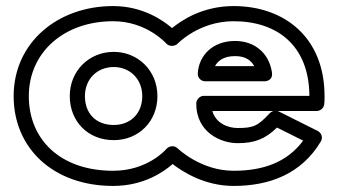

<svg xmlns="http://www.w3.org/2000/svg" viewBox="-20 -573 1119 633"><path d="M563.1 -426.6C564.9 -428.5 635.1 -503 750 -503C894.9 -503 999.1 -422.1 1000 -257H652C636.9 -257 627 -242.7 627 -232C627 -134.4 710.6 -101 763 -101C818.1 -101 853.6 -113.7 893.2 -152.5L979.5 -109.3C926.8 -38.5 849 -10 750 -10C642.8 -10 567.5 -81.9 564.8 -84.6C553.2 -94.3 539.8 -92 530.2 -83.7C526.1 -78.9 466.2 -10 353 -10C179.1 -10 75 -112.9 75 -256C75 -400.2 190.8 -503 353 -503C462.2 -503 526.2 -431.8 528.9 -428.8C538.1 -419.7 552.5 -420 563.1 -426.6ZM881 -207C876.7 -205.7 872.7 -203.3 869.7 -200.1C829.3 -156.8 815.3 -151 763 -151C731.1 -151 691.3 -166.9 680.1 -207ZM895 -207H1024C1035.2 -207 1046.6 -215.6 1048.7 -227.9C1050.3 -237.9 1050 -248.7 1050 -256C1050 -450.2 917.1 -553 750 -553C648.5 -553 578.5 -506.3 547.3 -480.4C517.5 -506.1 450.3 -553 353 -553C169.2 -553 25 -431.8 25 -256C25 -83.1 156.9 40 353 40C452.7 40 518.4 -5.3 549.2 -32.2C579.9 -8.2 653.2 40 750 40C869.4 40 974 -0.1 1037.5 -106.2C1046.2 -120.8 1038.6 -135.7 1027.2 -141.4L899.2 -205.4C898.3 -205.8 896.4 -206.6 895 -207ZM657 -305H852C861.8 -305 880.1 -310.8 876.7 -333.7C867 -399.5 817.9 -438 755 -438C682.6 -438 635.9 -391.7 632.1 -331.6C631.2 -318.7 640.5 -305 657 -305ZM689 -355C698.6 -373.3 718.2 -388 755 -388C786.4 -388 806.4 -376.5 818.2 -355ZM210 -256C210 -173.1 269.7 -111 355 -111C437.4 -111 499 -172.8 499 -256C499 -340.6 434.4 -402 355 -402C274.8 -402 210 -340.7 210 -256ZM260 -256C260 -313.3 301.2 -352 355 -352C407.6 -352 449 -313.4 449 -256C449 -199.2 410.6 -161 355 -161C296.3 -161 260 -198.9 260 -256Z"/></svg>

Font: Hussar Ekologiczny
Style: Regular
Weight: 400
Foundry: Cannot Into Space Fonts
Version: Version 0.97